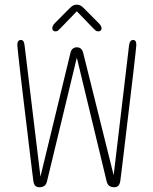

<svg xmlns="http://www.w3.org/2000/svg" viewBox="-20 -796 659 826"><path d="M150 9.5Q137.5 9.5 131.5 3Q125.5 -3.5 123.5 -17.5Q122.5 -25 118.2 -59Q114 -93 107.8 -144.5Q101.5 -196 94.5 -255.5Q87.5 -315 80.2 -374.2Q73 -433.5 67.2 -483.5Q61.5 -533.5 58 -565.5Q54.5 -597.5 54.5 -602Q54.5 -613.5 58.5 -618.8Q62.5 -624 69.5 -624Q77.5 -624 81 -618Q84.5 -612 86 -599L154 -36L283 -568Q286 -580.5 293 -586.5Q300 -592.5 310.5 -592.5Q321 -592.5 328 -586.5Q335 -580.5 338 -568L469 -42L535 -599Q536.5 -612 540.8 -618Q545 -624 553 -624Q560 -624 563.2 -618.8Q566.5 -613.5 566.5 -602Q566.5 -598.5 563 -567Q559.5 -535.5 553.8 -485.8Q548 -436 540.8 -376.5Q533.5 -317 526.5 -257Q519.5 -197 513.2 -145.2Q507 -93.5 502.8 -59.2Q498.5 -25 497.5 -17.5Q495.5 -4.5 489.5 2.5Q483.5 9.5 471.5 9.5H471Q458.5 9.5 450.2 3.5Q442 -2.5 439 -15L310.5 -548L182 -15Q179 -2.5 170.8 3.5Q162.5 9.5 150.5 9.5ZM405 -696Q417 -684 417 -674Q417 -668 413 -664.5Q409 -661 402.5 -661Q396 -661 391.5 -664.5Q387 -668 379.5 -676L310.5 -747.5L241 -675.5Q233.5 -667.5 229.2 -664.2Q225 -661 218 -661Q212 -661 208.5 -664.8Q205 -668.5 205 -675Q205 -679.5 207.5 -685Q210 -690.5 215.5 -696L280.5 -761.5Q288.5 -769.5 295.5 -772.8Q302.5 -776 310 -776Q318 -776 325 -772.8Q332 -769.5 340 -761.5Z"/></svg>

Font: Sono ExtraLight
Style: Regular
Weight: 200
Designer: Tyler Finck
Foundry: Tyler Finck
Version: Version 2.112